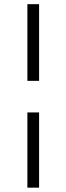

<svg xmlns="http://www.w3.org/2000/svg" viewBox="-20 -804 315 911"><path d="M109.9 -784.2H165.5V-420.4H109.9ZM109.9 -270.5H165.5V86.4H109.9Z"/></svg>

Font: Decalotype Light
Style: Regular
Weight: 300
Designer: Alfredo Marco Pradil
Foundry: Alfredo Marco Pradil
Version: Version 1.0